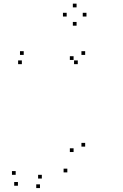

<svg xmlns="http://www.w3.org/2000/svg" viewBox="-20 -784 660 1028"><path d="M97 -440.5V-460.5H77V-440.5ZM396.5 -440.5V-460.5H376.5V-440.5ZM374 -463V-483H354V-463ZM374 30V10H354V30ZM340.5 139V119H320.5V139ZM204 172V152H184V172ZM64 152V132H44V152ZM76 210.5V190.5H56V210.5ZM194 223V203H174V223ZM436 1V-19H416V1ZM436 -490V-510H416V-490ZM107 -490V-510H87V-490ZM443 -695.5V-715.5H423V-695.5ZM390 -744.5V-764.5H370V-744.5ZM337 -695.5V-715.5H317V-695.5ZM390 -646.5V-666.5H370V-646.5Z"/></svg>

Font: Monaspace Argon Dots Var
Style: Regular
Weight: 400
Designer: Riley Cran and the Lettermatic Team
Version: Version 1.100 (Monaspace Argon Dots)